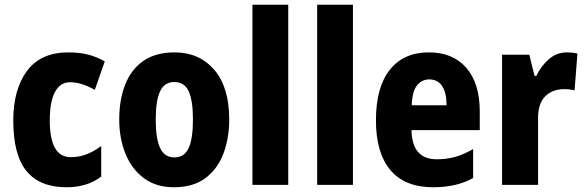

<svg xmlns="http://www.w3.org/2000/svg" viewBox="-20 -780 2470 810"><path d="M261 10Q148 10 92 -58Q36 -126 36 -272Q36 -403 94 -481Q152 -559 268 -559Q318 -559 354.5 -549Q391 -539 422 -521L380 -401Q351 -417 326 -425Q301 -433 275 -433Q234 -433 212 -392Q190 -351 190 -272Q190 -117 278 -117Q314 -117 345 -129Q376 -141 407 -164V-35Q348 10 261 10Z M947 -276Q947 -197 922.5 -132Q898 -67 846.5 -28.5Q795 10 714 10Q639 10 587.5 -28Q536 -66 509.5 -131Q483 -196 483 -276Q483 -360 508.5 -424Q534 -488 585.5 -523.5Q637 -559 717 -559Q820 -559 883.5 -486Q947 -413 947 -276ZM637 -275Q637 -195 655.5 -155.5Q674 -116 716 -116Q758 -116 776 -155.5Q794 -195 794 -276Q794 -356 776 -395Q758 -434 715 -434Q674 -434 655.5 -395Q637 -356 637 -275Z M1196 0H1045V-760H1196Z M1469 0H1318V-760H1469Z M1789 -559Q1891 -559 1947.5 -493.5Q2004 -428 2004 -310V-231H1716Q1718 -108 1823 -108Q1864 -108 1900 -118Q1936 -128 1976 -151V-29Q1907 10 1807 10Q1688 10 1627 -62.5Q1566 -135 1566 -272Q1566 -412 1624.5 -485.5Q1683 -559 1789 -559ZM1791 -445Q1760 -445 1739.5 -420Q1719 -395 1717 -336H1864Q1864 -388 1845.5 -416.5Q1827 -445 1791 -445Z M2372 -559Q2382 -559 2393 -558Q2404 -557 2416 -554L2404 -399Q2396 -401 2384.5 -402.5Q2373 -404 2362 -404Q2310 -404 2279.5 -373Q2249 -342 2250 -278V0H2098V-549H2213L2235 -460H2243Q2260 -498 2293.5 -528.5Q2327 -559 2372 -559Z"/></svg>

Font: Noto Sans Telugu Condensed ExtraBold
Style: Regular
Weight: 800
Width: 3
Designer: Jelle Bosma - Monotype Design Team
Foundry: Monotype Imaging Inc.
Version: Version 2.005; ttfautohint (v1.8.4.7-5d5b)